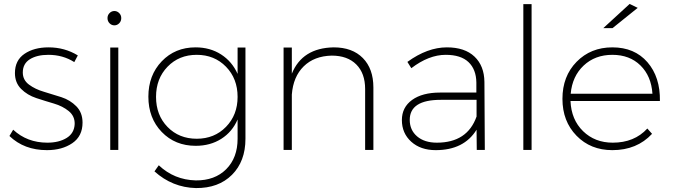

<svg xmlns="http://www.w3.org/2000/svg" viewBox="-20 -763 3423 977"><path d="M227 -522Q309 -522 376 -481L358 -447Q300 -484 226 -484Q168 -484 132 -461.5Q96 -439 96 -394Q96 -356 127.5 -332.5Q159 -309 203.5 -296Q248 -283 292.5 -268.5Q337 -254 368.5 -222Q400 -190 400 -139Q400 -70 348 -34.5Q296 1 219 1Q103 1 28 -71L47 -103Q118 -37 221 -37Q280 -37 319 -61Q358 -85 360 -132Q361 -172 330 -197.5Q299 -223 254.5 -236Q210 -249 164.5 -264Q119 -279 87.5 -310.5Q56 -342 56 -391Q56 -456 104.5 -489Q153 -522 227 -522Z M597 -671Q597 -655 586.5 -644.5Q576 -634 562 -634Q548 -634 537.5 -644.5Q527 -655 527 -671Q527 -686 537.5 -696.5Q548 -707 562 -707Q576 -707 586.5 -696.5Q597 -686 597 -671ZM582 -521V0H541V-521Z M1189 -521H1229V-57Q1229 58 1160.5 126.5Q1092 195 977 194Q857 191 766 109L788 78Q866 152 976 155Q1073 156 1131 98Q1189 40 1189 -57V-155Q1162 -92 1106 -56.5Q1050 -21 976 -21Q871 -21 803 -91.5Q735 -162 735 -271Q735 -380 803 -451Q871 -522 975 -522Q1049 -522 1105 -486Q1161 -450 1189 -387ZM1189 -270Q1189 -363 1130 -423.5Q1071 -484 981 -484Q891 -484 832.5 -423.5Q774 -363 774 -270Q774 -177 832.5 -117Q891 -57 981 -57Q1071 -57 1130 -117.5Q1189 -178 1189 -270Z M1678 -522Q1773 -522 1826.5 -467.5Q1880 -413 1880 -318V0H1838V-310Q1838 -390 1793 -435Q1748 -480 1668 -480Q1579 -478 1525.5 -425.5Q1472 -373 1465 -282V0H1423V-521H1465V-388Q1518 -519 1678 -522Z M2447 0H2406L2405 -103Q2341 1 2197 1Q2120 1 2072.5 -42Q2025 -85 2025 -152Q2025 -217 2077 -254.5Q2129 -292 2219 -292H2404V-343Q2403 -410 2364 -447Q2325 -484 2248 -484Q2162 -484 2073 -416L2053 -448Q2155 -522 2254 -522Q2345 -522 2394.5 -475Q2444 -428 2445 -346ZM2203 -37Q2358 -37 2405 -170V-255H2223Q2065 -255 2065 -153Q2065 -101 2102.5 -69Q2140 -37 2203 -37Z M2685 -742V0H2643V-742Z M3225 -723 3097 -620H3050L3184 -743ZM3096 -522Q3209 -522 3274.5 -446.5Q3340 -371 3338 -249H2883Q2887 -154 2947 -95.5Q3007 -37 3098 -37Q3208 -37 3274 -109L3298 -82Q3221 1 3096 1Q2985 1 2913.5 -72.5Q2842 -146 2842 -260Q2842 -375 2914 -448.5Q2986 -522 3096 -522ZM2884 -286H3300Q3294 -376 3239 -430Q3184 -484 3096 -484Q3008 -484 2950 -429.5Q2892 -375 2884 -286Z"/></svg>

Font: Montserrat Ultra Light
Style: Regular
Weight: 200
Designer: Julieta Ulanovsky
Foundry: Julieta Ulanovsky
Version: Version 3.100;PS 003.100;hotconv 1.0.88;makeotf.lib2.5.64775